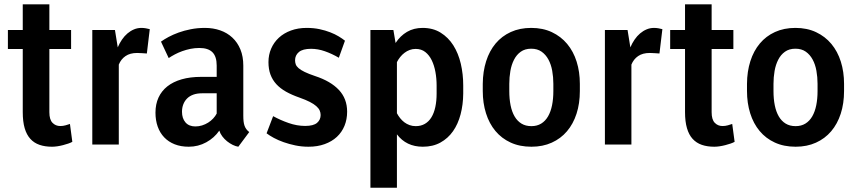

<svg xmlns="http://www.w3.org/2000/svg" viewBox="-20 -679 4031 902"><path d="M86.9 -658.7H211.9V-538.1H314V-448.7H211.9V-151.9Q211.9 -117.2 226.6 -102.1Q241.2 -86.9 263.2 -86.9Q275.9 -86.9 288.1 -90.3Q300.3 -93.8 308.6 -96.7L319.8 -12.7Q312 -8.3 300.5 -4.4Q289.1 -0.5 275.9 2.9Q262.7 6.3 249.3 8.3Q235.8 10.3 224.6 10.3Q191.4 10.3 165.8 1.5Q140.1 -7.3 122.6 -26.6Q105 -45.9 95.9 -76.9Q86.9 -107.9 86.9 -152.3V-448.7H17.1V-538.1H86.9Z M683.6 -542 669.9 -427.7Q656.7 -428.7 647.2 -429.2Q637.7 -429.7 624.5 -430.2Q590.8 -430.2 569.6 -415.5Q548.3 -400.9 538.1 -375.5V0H413.6V-538.1H520L533.2 -456.5Q541.5 -476.1 553 -492.9Q564.5 -509.8 578.9 -522Q593.3 -534.2 609.6 -541Q626 -547.9 644.5 -547.9Q654.3 -547.9 665 -546.1Q675.8 -544.4 683.6 -542Z M897.9 -85Q914.1 -85 929.4 -89.8Q944.8 -94.7 958 -103Q971.2 -111.3 981.4 -122.3Q991.7 -133.3 998 -145.5V-240.7H928.7Q905.8 -240.7 888.2 -234.4Q870.6 -228 858.9 -216.3Q847.2 -204.6 841.1 -188.7Q835 -172.9 835 -153.8Q835 -123 851.3 -104Q867.7 -85 897.9 -85ZM1150.9 -58.6 1099.6 10.3Q1086.9 8.3 1073 1.5Q1059.1 -5.4 1046.6 -15.4Q1034.2 -25.4 1024.4 -38.3Q1014.6 -51.3 1010.3 -65.4Q986.8 -31.2 949 -10.5Q911.1 10.3 866.7 10.3Q829.6 10.3 800.5 -1.2Q771.5 -12.7 751.5 -33.7Q731.4 -54.7 720.9 -84.2Q710.4 -113.8 710.4 -149.9Q710.4 -189.5 724.6 -220.5Q738.8 -251.5 766.1 -273.2Q793.5 -294.9 833.5 -306.4Q873.5 -317.9 925.3 -317.9H998V-371.1Q998 -413.6 978 -433.6Q958 -453.6 916.5 -453.6Q895 -453.6 874.8 -449.5Q854.5 -445.3 836.2 -438.7Q817.9 -432.1 801.8 -423.6Q785.6 -415 772.5 -406.2L736.3 -483.4Q751 -494.1 772 -505.4Q793 -516.6 819.1 -526.1Q845.2 -535.6 876.5 -541.7Q907.7 -547.9 942.9 -547.9Q981.4 -547.9 1014.4 -536.4Q1047.4 -524.9 1071.5 -502.4Q1095.7 -480 1109.4 -446.8Q1123 -413.6 1123 -370.6V-136.2Q1123 -120.6 1124.3 -109.1Q1125.5 -97.7 1128.7 -88.6Q1131.8 -79.6 1137.2 -72.3Q1142.6 -64.9 1150.9 -58.6Z M1486.3 -138.7Q1486.3 -149.9 1481.7 -160.2Q1477.1 -170.4 1465.8 -180.4Q1454.6 -190.4 1435.5 -200.2Q1416.5 -210 1387.7 -220.2Q1351.1 -232.9 1323.7 -248.3Q1296.4 -263.7 1278.1 -283.7Q1259.8 -303.7 1250.5 -329.1Q1241.2 -354.5 1241.2 -387.2Q1241.2 -421.4 1253.9 -450.7Q1266.6 -480 1290 -501.7Q1313.5 -523.4 1346.7 -535.6Q1379.9 -547.9 1420.9 -547.9Q1453.6 -547.9 1481.2 -542Q1508.8 -536.1 1531.2 -527.3Q1553.7 -518.6 1571 -508.1Q1588.4 -497.6 1600.6 -487.8L1571.8 -407.7Q1539.1 -426.8 1506.3 -438.2Q1473.6 -449.7 1441.4 -449.7Q1402.3 -449.7 1384.3 -434.6Q1366.2 -419.4 1366.2 -396Q1366.2 -385.7 1369.4 -376.7Q1372.6 -367.7 1382.6 -358.9Q1392.6 -350.1 1411.1 -341.1Q1429.7 -332 1460 -321.8Q1533.2 -297.9 1572 -256.6Q1610.8 -215.3 1610.8 -154.3Q1610.8 -118.2 1598.4 -87.9Q1585.9 -57.6 1562.5 -35.9Q1539.1 -14.2 1505.4 -2Q1471.7 10.3 1429.2 10.3Q1397.5 10.3 1367.9 4.2Q1338.4 -2 1312.7 -11Q1287.1 -20 1266.4 -31.2Q1245.6 -42.5 1232.4 -52.7L1263.2 -133.3Q1296.9 -114.7 1335.9 -101.1Q1375 -87.4 1413.6 -87.4Q1452.6 -87.4 1469.5 -101.8Q1486.3 -116.2 1486.3 -138.7Z M2031.2 -239.7V-277.3Q2031.2 -310.1 2025.6 -340.8Q2020 -371.6 2008.3 -395.8Q1996.6 -419.9 1978 -434.6Q1959.5 -449.2 1932.6 -449.2Q1918 -449.2 1904.8 -444.3Q1891.6 -439.5 1880.4 -430.9Q1869.1 -422.4 1860.1 -411.1Q1851.1 -399.9 1844.7 -387.2V-147Q1851.1 -134.8 1859.9 -123.8Q1868.7 -112.8 1879.6 -104.5Q1890.6 -96.2 1904.1 -91.3Q1917.5 -86.4 1933.1 -86.4Q1957.5 -86.4 1976.1 -97.2Q1994.6 -107.9 2006.8 -127.9Q2019 -147.9 2025.1 -176.3Q2031.2 -204.6 2031.2 -239.7ZM2156.2 -277.3V-239.7Q2155.8 -187.5 2143.8 -141.8Q2131.8 -96.2 2108.2 -62.5Q2084.5 -28.8 2049.1 -9.3Q2013.7 10.3 1966.3 10.3Q1888.7 10.3 1844.7 -47.9V203.1H1720.2V-538.1H1828.1L1838.4 -477.1Q1860.4 -510.7 1892.1 -529.3Q1923.8 -547.9 1965.3 -547.9Q2014.2 -547.9 2050 -525.6Q2085.9 -503.4 2109.6 -466.1Q2133.3 -428.7 2144.8 -379.6Q2156.2 -330.6 2156.2 -277.3Z M2248 -285.2Q2248.5 -343.3 2263.9 -391.6Q2279.3 -439.9 2308.3 -474.6Q2337.4 -509.3 2379.6 -528.6Q2421.9 -547.9 2475.6 -547.9Q2530.3 -547.9 2572.8 -527.8Q2615.2 -507.8 2644.5 -472.7Q2673.8 -437.5 2689 -389.4Q2704.1 -341.3 2704.1 -285.2V-251.5Q2704.1 -192.9 2688.5 -144.8Q2672.9 -96.7 2643.6 -62.3Q2614.3 -27.8 2572 -8.8Q2529.8 10.3 2476.6 10.3Q2421.4 10.3 2378.9 -9.3Q2336.4 -28.8 2307.4 -63.7Q2278.3 -98.6 2263.2 -146.7Q2248 -194.8 2248 -251.5ZM2372.6 -251.5Q2372.6 -214.4 2378.7 -184.1Q2384.8 -153.8 2397.5 -132.1Q2410.2 -110.4 2429.7 -98.4Q2449.2 -86.4 2476.6 -86.4Q2502.9 -86.4 2522.5 -98.4Q2542 -110.4 2554.7 -132.3Q2567.4 -154.3 2573.5 -184.6Q2579.6 -214.8 2579.6 -251.5V-285.2Q2579.6 -316.9 2574.2 -346.7Q2568.8 -376.5 2556.4 -399.4Q2543.9 -422.4 2524.2 -436.3Q2504.4 -450.2 2475.6 -450.2Q2446.3 -450.2 2426.5 -436Q2406.7 -421.9 2394.8 -398.4Q2382.8 -375 2377.7 -345.5Q2372.6 -315.9 2372.6 -285.2Z M3091.8 -542 3078.1 -427.7Q3064.9 -428.7 3055.4 -429.2Q3045.9 -429.7 3032.7 -430.2Q2999 -430.2 2977.8 -415.5Q2956.5 -400.9 2946.3 -375.5V0H2821.8V-538.1H2928.2L2941.4 -456.5Q2949.7 -476.1 2961.2 -492.9Q2972.7 -509.8 2987.1 -522Q3001.5 -534.2 3017.8 -541Q3034.2 -547.9 3052.7 -547.9Q3062.5 -547.9 3073.2 -546.1Q3084 -544.4 3091.8 -542Z M3198.2 -658.7H3323.2V-538.1H3425.3V-448.7H3323.2V-151.9Q3323.2 -117.2 3337.9 -102.1Q3352.5 -86.9 3374.5 -86.9Q3387.2 -86.9 3399.4 -90.3Q3411.6 -93.8 3419.9 -96.7L3431.2 -12.7Q3423.3 -8.3 3411.9 -4.4Q3400.4 -0.5 3387.2 2.9Q3374 6.3 3360.6 8.3Q3347.2 10.3 3335.9 10.3Q3302.7 10.3 3277.1 1.5Q3251.5 -7.3 3233.9 -26.6Q3216.3 -45.9 3207.3 -76.9Q3198.2 -107.9 3198.2 -152.3V-448.7H3128.4V-538.1H3198.2Z M3489.3 -285.2Q3489.7 -343.3 3505.1 -391.6Q3520.5 -439.9 3549.6 -474.6Q3578.6 -509.3 3620.8 -528.6Q3663.1 -547.9 3716.8 -547.9Q3771.5 -547.9 3814 -527.8Q3856.4 -507.8 3885.7 -472.7Q3915 -437.5 3930.2 -389.4Q3945.3 -341.3 3945.3 -285.2V-251.5Q3945.3 -192.9 3929.7 -144.8Q3914.1 -96.7 3884.8 -62.3Q3855.5 -27.8 3813.2 -8.8Q3771 10.3 3717.8 10.3Q3662.6 10.3 3620.1 -9.3Q3577.6 -28.8 3548.6 -63.7Q3519.5 -98.6 3504.4 -146.7Q3489.3 -194.8 3489.3 -251.5ZM3613.8 -251.5Q3613.8 -214.4 3619.9 -184.1Q3626 -153.8 3638.7 -132.1Q3651.4 -110.4 3670.9 -98.4Q3690.4 -86.4 3717.8 -86.4Q3744.1 -86.4 3763.7 -98.4Q3783.2 -110.4 3795.9 -132.3Q3808.6 -154.3 3814.7 -184.6Q3820.8 -214.8 3820.8 -251.5V-285.2Q3820.8 -316.9 3815.4 -346.7Q3810.1 -376.5 3797.6 -399.4Q3785.2 -422.4 3765.4 -436.3Q3745.6 -450.2 3716.8 -450.2Q3687.5 -450.2 3667.7 -436Q3647.9 -421.9 3636 -398.4Q3624 -375 3618.9 -345.5Q3613.8 -315.9 3613.8 -285.2Z"/></svg>

Font: Ufes Sans SemiBold
Style: Regular
Weight: 600
Designer: Ricardo Esteves & Filipe Motta
Foundry: ProDesignUfes - Ricardo Esteves, Filipe Motta (This is a derivative work, based on Roboto family, by Christian Robertson
Version: Version 2.0